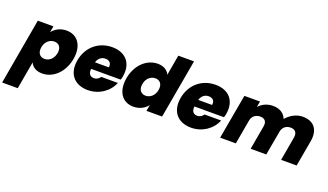

<svg xmlns="http://www.w3.org/2000/svg" viewBox="-127 -1368 3873 2264"><g transform="rotate(20 1809.0 -236.0)"><path d="M287 -483 301 -561H105L-41 268H155L216 -78C237 -29 286 7 365 7C498 7 623 -102 655 -281C686 -460 600 -568 466 -568C388 -568 325 -533 287 -483ZM455 -281C442 -206 388 -164 332 -164C277 -164 238 -205 251 -281C264 -356 319 -397 374 -397C429 -397 469 -357 455 -281Z M1010 -413C1055 -413 1090 -386 1080 -330H906C923 -385 961 -413 1010 -413ZM1243 -194H1035C1020 -171 995 -150 957 -150C914 -150 883 -176 890 -242H1261C1267 -257 1270 -273 1273 -288C1303 -461 1205 -568 1039 -568C871 -568 735 -459 703 -281C672 -102 771 7 937 7C1078 7 1198 -79 1243 -194Z M1319 -281C1288 -102 1374 7 1508 7C1586 7 1649 -28 1687 -78L1672 0H1869L2000 -740H1803L1758 -484C1736 -535 1684 -568 1610 -568C1476 -568 1351 -460 1319 -281ZM1723 -281C1710 -205 1656 -164 1600 -164C1545 -164 1505 -206 1519 -281C1532 -357 1586 -397 1642 -397C1697 -397 1736 -356 1723 -281Z M2306 -413C2351 -413 2386 -386 2376 -330H2202C2219 -385 2257 -413 2306 -413ZM2539 -194H2331C2316 -171 2291 -150 2253 -150C2210 -150 2179 -176 2186 -242H2557C2563 -257 2566 -273 2569 -288C2599 -461 2501 -568 2335 -568C2167 -568 2031 -459 1999 -281C1968 -102 2067 7 2233 7C2374 7 2494 -79 2539 -194Z M3362 0H3557L3615 -327C3641 -474 3572 -566 3430 -566C3347 -566 3273 -520 3225 -463C3200 -529 3140 -566 3057 -566C2981 -566 2919 -533 2880 -488L2893 -561H2697L2597 0H2794L2848 -306C2858 -362 2900 -396 2958 -396C3014 -396 3044 -362 3033 -301L2980 0H3176L3232 -313C3245 -367 3286 -396 3339 -396C3395 -396 3425 -362 3415 -301Z"/></g></svg>

Font: SVN-Poppins ExtraBold
Style: Italic
Weight: 800
Italic angle: -10°
Designer: Ninad Kale (Devanagari), Jonny Pinhorn (Latin)
Foundry: Indian Type Foundry
Version: Version 3.002 2017